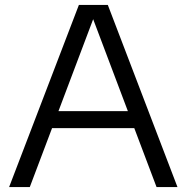

<svg xmlns="http://www.w3.org/2000/svg" viewBox="-20 -760 758 780"><path d="M17 0 300.5 -740H418L701 0H616L525.5 -239.5H191.5L101 0ZM217.5 -308.5H499.5L358.5 -682Z"/></svg>

Font: Encode Sans SmExp
Style: Regular
Weight: 400
Width: 6
Designer: Multiple Designers
Foundry: Impallari Type
Version: Version 3.002; ttfautohint (v1.8.3) -l 8 -r 50 -G 200 -x 14 